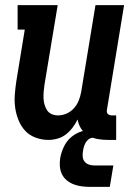

<svg xmlns="http://www.w3.org/2000/svg" viewBox="-20 -540 540 752"><path d="M170 8Q144 8 119.5 -1Q95 -10 78.5 -28Q62 -46 52.5 -69.5Q43 -93 39.5 -118Q36 -143 38 -169.5Q40 -196 44 -222L77 -424H49V-520H206L154 -207Q152 -194 151 -180.5Q150 -167 150.5 -154.5Q151 -142 154.5 -130Q158 -118 164.5 -108Q171 -98 182.5 -93Q194 -88 207 -88Q225 -88 241.5 -95.5Q258 -103 270 -116.5Q282 -130 288.5 -146.5Q295 -163 298 -180L354 -520H466L399 -111Q398 -107 398.5 -102Q399 -97 402 -94Q405 -91 409.5 -89.5Q414 -88 418 -88H435V8H402Q382 8 362 4.5Q342 1 325 -9.5Q308 -20 297.5 -36.5Q287 -53 284 -72Q276 -56 264.5 -40.5Q253 -25 238 -13.5Q223 -2 205 3Q187 8 170 8ZM335 192Q318 192 301.5 190Q285 188 270 182.5Q255 177 242.5 167Q230 157 223 143Q216 129 214.5 112Q213 95 216 78Q220 56 230.5 34Q241 12 259.5 -3.5Q278 -19 301.5 -26Q325 -33 347 -33L342 0Q334 0 326.5 6Q319 12 315 19.5Q311 27 308.5 35.5Q306 44 305 52Q303 63 304 74Q305 85 311.5 93Q318 101 328 104.5Q338 108 349 108H424L410 192Z"/></svg>

Font: Iosevka Gothic
Style: Bold Italic
Weight: 700
Italic angle: -9°
Monospace: yes
Designer: Belleve Invis
Foundry: Belleve Invis
Version: Version 15.5.1; ttfautohint (v1.8.4)